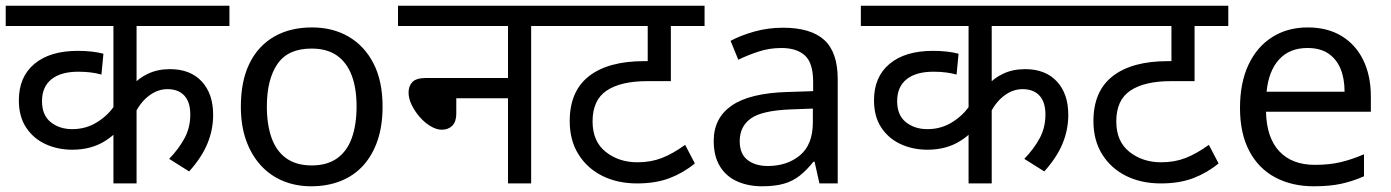

<svg xmlns="http://www.w3.org/2000/svg" viewBox="-20 -642 4869 672"><path d="M783 -551H458V-333L444 -343Q464 -368 498 -384Q532 -400 575 -400Q646 -400 686 -357Q726 -314 726 -240Q726 -188 706 -139.5Q686 -91 642 -42L572 -86Q605 -120 625.5 -157.5Q646 -195 646 -241Q646 -285 625 -307.5Q604 -330 566 -330Q533 -330 503.5 -308.5Q474 -287 455 -250L458 -287V0H377V-210L391 -183Q372 -164 348.5 -149Q325 -134 296 -126Q267 -118 233 -118Q182 -118 139.5 -137.5Q97 -157 71.5 -195.5Q46 -234 46 -291Q46 -373 100.5 -418.5Q155 -464 252 -464Q278 -464 300.5 -461.5Q323 -459 342 -454L335 -381Q318 -386 297.5 -388.5Q277 -391 254 -391Q193 -391 160 -364.5Q127 -338 127 -288Q127 -239 157.5 -214.5Q188 -190 233 -190Q281 -190 320 -214.5Q359 -239 381 -273L377 -224V-551H0V-622H783Z M1319 -269Q1319 -202 1301.5 -150.5Q1284 -99 1251.5 -63Q1219 -27 1172.5 -8.5Q1126 10 1069 10Q1016 10 971 -8.5Q926 -27 893 -63Q860 -99 841.5 -150.5Q823 -202 823 -269Q823 -358 853 -419.5Q883 -481 939 -513.5Q995 -546 1072 -546Q1145 -546 1200.5 -513.5Q1256 -481 1287.5 -419.5Q1319 -358 1319 -269ZM914 -269Q914 -206 930.5 -159.5Q947 -113 982 -88Q1017 -63 1071 -63Q1125 -63 1160 -88Q1195 -113 1211.5 -159.5Q1228 -206 1228 -269Q1228 -333 1211 -378Q1194 -423 1159.5 -447.5Q1125 -472 1070 -472Q988 -472 951 -418Q914 -364 914 -269Z M1373 -622H1942V-551H1839V0H1758V-298H1577V-244Q1577 -216 1563 -202Q1549 -188 1526 -188Q1508 -188 1487.5 -200Q1467 -212 1449.5 -232Q1432 -252 1421 -274.5Q1410 -297 1410 -318Q1410 -341 1423.5 -355Q1437 -369 1471 -369H1758V-551H1373Z M2446 -551H2328V-358H2245Q2153 -358 2103.5 -325Q2054 -292 2054 -217Q2054 -147 2100 -110.5Q2146 -74 2211 -74Q2258 -74 2296.5 -89Q2335 -104 2378 -135L2412 -70Q2372 -37 2323.5 -18.5Q2275 0 2210 0Q2141 0 2088 -26.5Q2035 -53 2004.5 -102Q1974 -151 1974 -218Q1974 -323 2041.5 -375.5Q2109 -428 2234 -428H2276L2247 -404V-551H1928V-622H2446Z M2720 -545Q2818 -545 2865 -502Q2912 -459 2912 -365V0H2848L2831 -76H2827Q2804 -47 2779.5 -27.5Q2755 -8 2723.5 1Q2692 10 2647 10Q2599 10 2560.5 -7Q2522 -24 2500 -59.5Q2478 -95 2478 -149Q2478 -229 2541 -272.5Q2604 -316 2735 -320L2826 -323V-355Q2826 -422 2797 -448Q2768 -474 2715 -474Q2673 -474 2635 -461.5Q2597 -449 2564 -433L2537 -499Q2572 -518 2620 -531.5Q2668 -545 2720 -545ZM2746 -259Q2646 -255 2607.5 -227Q2569 -199 2569 -148Q2569 -103 2596.5 -82Q2624 -61 2667 -61Q2735 -61 2780 -98.5Q2825 -136 2825 -214V-262Z M3776 -551H3451V-333L3437 -343Q3457 -368 3491 -384Q3525 -400 3568 -400Q3639 -400 3679 -357Q3719 -314 3719 -240Q3719 -188 3699 -139.5Q3679 -91 3635 -42L3565 -86Q3598 -120 3618.5 -157.5Q3639 -195 3639 -241Q3639 -285 3618 -307.5Q3597 -330 3559 -330Q3526 -330 3496.5 -308.5Q3467 -287 3448 -250L3451 -287V0H3370V-210L3384 -183Q3365 -164 3341.5 -149Q3318 -134 3289 -126Q3260 -118 3226 -118Q3175 -118 3132.5 -137.5Q3090 -157 3064.5 -195.5Q3039 -234 3039 -291Q3039 -373 3093.5 -418.5Q3148 -464 3245 -464Q3271 -464 3293.5 -461.5Q3316 -459 3335 -454L3328 -381Q3311 -386 3290.5 -388.5Q3270 -391 3247 -391Q3186 -391 3153 -364.5Q3120 -338 3120 -288Q3120 -239 3150.5 -214.5Q3181 -190 3226 -190Q3274 -190 3313 -214.5Q3352 -239 3374 -273L3370 -224V-551H2993V-622H3776Z M4279 -551H4161V-358H4078Q3986 -358 3936.5 -325Q3887 -292 3887 -217Q3887 -147 3933 -110.5Q3979 -74 4044 -74Q4091 -74 4129.5 -89Q4168 -104 4211 -135L4245 -70Q4205 -37 4156.5 -18.5Q4108 0 4043 0Q3974 0 3921 -26.5Q3868 -53 3837.5 -102Q3807 -151 3807 -218Q3807 -323 3874.5 -375.5Q3942 -428 4067 -428H4109L4080 -404V-551H3761V-622H4279Z M4557 -546Q4626 -546 4675.5 -516Q4725 -486 4751.5 -431.5Q4778 -377 4778 -304V-251H4411Q4413 -160 4457.5 -112.5Q4502 -65 4582 -65Q4633 -65 4672.5 -74.5Q4712 -84 4754 -102V-25Q4713 -7 4673 1.5Q4633 10 4578 10Q4502 10 4443.5 -21Q4385 -52 4352.5 -113.5Q4320 -175 4320 -264Q4320 -352 4349.5 -415Q4379 -478 4432.5 -512Q4486 -546 4557 -546ZM4556 -474Q4493 -474 4456.5 -433.5Q4420 -393 4413 -321H4686Q4686 -367 4672 -401Q4658 -435 4629.5 -454.5Q4601 -474 4556 -474Z"/></svg>

Font: lhindi85
Style: Book
Weight: 400
Designer: Jelle Bosma - Monotype Design Team
Foundry: Monotype Imaging Inc.
Version: Version 2.003